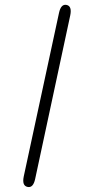

<svg xmlns="http://www.w3.org/2000/svg" viewBox="-63 -832 519 1050"><g transform="rotate(-5 196.0 -307.0)"><path d="M45 179Q14 170 29 120L299 -754Q314 -803 344 -794Q374 -785 359 -735L90 139Q75 188 45 179Z"/></g></svg>

Font: Resource Han Rounded CN
Style: Regular
Weight: 400
Designer: Cyano Hao (round all glyphs); Ryoko NISHIZUKA  (kana, bopomofo & ideographs); Paul D. Hunt (Latin, Greek & Cyrillic); Sa
Foundry: Cyano Hao
Version: 0.990